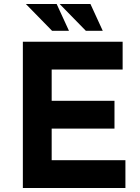

<svg xmlns="http://www.w3.org/2000/svg" viewBox="-20 -946 706 966"><path d="M95 -736H597V-596H240V-439H556V-299H240V-140H611V0H95ZM110 -926H265L327 -791H242ZM280 -926H435L497 -791H412Z"/></svg>

Font: Reem Kufi
Style: Regular
Weight: 400
Designer: Khaled Hosny
Version: Version 1.6